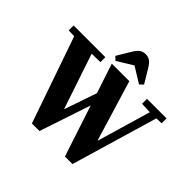

<svg xmlns="http://www.w3.org/2000/svg" viewBox="-227 -1204 1438 1438"><g transform="rotate(45 492.0 -485.0)"><path d="M0 -740H336V-688L245 -686L392 -248H394L482 -505L405 -738L406 -740H590L736 -258H738L863 -684L777 -688V-740H984V-688L930 -686L728 0H648L514 -407L378 0H298L60 -686L0 -688ZM534 -970Q562 -970 582 -955.5Q602 -941 625 -902L686 -800L659 -774L535 -850H533L409 -774L382 -800L443 -902Q466 -941 486 -955.5Q506 -970 534 -970Z"/></g></svg>

Font: Minipax
Style: Bold
Weight: 700
Designer: Raphaël Ronot, Igor Stepanchenko (Cyrillic)
Foundry: steppetype
Version: Version 1.002